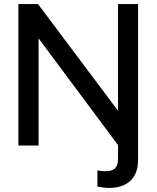

<svg xmlns="http://www.w3.org/2000/svg" viewBox="-20 -720 775 950"><path d="M519 210Q506 210 488.5 207.5Q471 205 462 203V123Q480 127 502 127Q535 127 549.5 112.5Q564 98 564 65V-2L171 -530V0H71V-700H168L564 -172V-700H663V73Q663 138 625.5 174Q588 210 519 210Z"/></svg>

Font: Red Hat Display SemiBold
Style: Regular
Weight: 600
Designer: Pentagram, MCKL
Foundry: Pentagram, MCKL
Version: Version 1.023